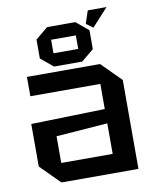

<svg xmlns="http://www.w3.org/2000/svg" viewBox="-92 -909 783 978"><g transform="rotate(-10 300.0 -420.0)"><path d="M46 -100V-320L428 -330V-460H66V-560H444L544 -460V0H146ZM162 -236V-98H428V-256ZM147 -641V-739L211 -792H357L421 -739V-641L357 -588H211ZM220 -655H348V-725H220ZM443 -748 408 -774 430 -840H527Z"/></g></svg>

Font: Tektur Medium
Style: Regular
Weight: 500
Designer: Adam Jagosz
Foundry: Adam Jagosz
Version: Version 1.005;gftools[0.9.30]